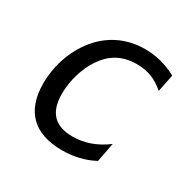

<svg xmlns="http://www.w3.org/2000/svg" viewBox="-130 -699 863 853"><g transform="rotate(30 301.0 -273.0)"><path d="M286.1 14.2C347.7 14.2 401.9 0.5 449.2 -24.9L468.3 -123C414.1 -82 356 -62 296.4 -62C206.1 -62 161.1 -107.9 161.1 -204.1C161.1 -270.5 182.6 -343.8 219.2 -397C257.8 -453.1 310.1 -483.9 384.8 -483.9C440.4 -483.9 484.4 -466.8 527.3 -429.2L545.4 -518.1C494.1 -545.9 439.9 -560.1 383.3 -560.1C295.9 -560.1 219.7 -526.4 163.1 -463.9C102.1 -396.5 66.4 -299.3 66.4 -202.1C66.4 -60.1 143.1 14.2 286.1 14.2Z"/></g></svg>

Font: Hack
Style: Oblique
Weight: 400
Italic angle: -12°
Monospace: yes
Designer: Christopher Simpkins
Foundry: Christopher Simpkins
Version: Version 2.010